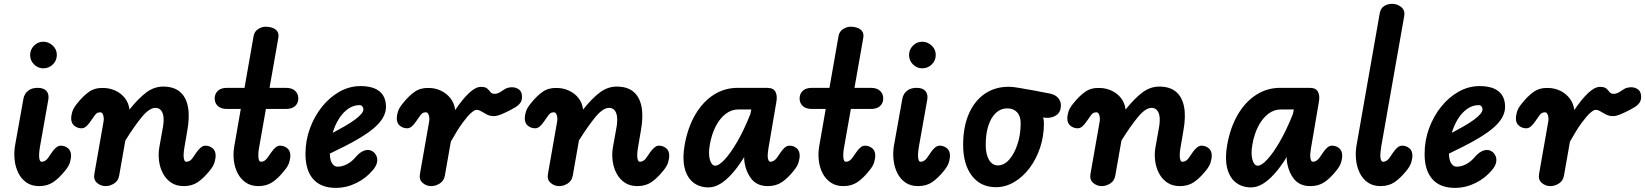

<svg xmlns="http://www.w3.org/2000/svg" viewBox="-20 -948 8380 978"><path d="M200.5 -600Q173.5 -600 153.5 -619.8Q133.5 -639.5 133.5 -668Q133.5 -695 153 -715.2Q172.5 -735.5 200.5 -735.5Q227 -735.5 248.2 -716.2Q269.5 -697 269.5 -668Q269.5 -639.5 249.2 -619.8Q229 -600 200.5 -600ZM179.5 0Q141.5 0 115.2 -18Q89 -36 74 -65.8Q59 -95.5 54.8 -131.2Q50.5 -167 56 -203L99.5 -446Q100.5 -455 107.8 -468Q115 -481 130.8 -490.8Q146.5 -500.5 173 -500.5Q203 -500.5 217 -484.2Q231 -468 226 -439.5L184 -203Q180 -180 179.2 -162Q178.5 -144 181.8 -134Q185 -124 192.5 -124Q202.5 -124 211 -129.8Q219.5 -135.5 225.5 -144.5L244 -171.5Q254 -186.5 265.5 -196.2Q277 -206 289.5 -206Q310 -206 326 -193.2Q342 -180.5 342 -154.5Q342 -142.5 336.8 -122.8Q331.5 -103 312 -79Q281.5 -41 251.5 -20.5Q221.5 0 179.5 0Z M518 0Q493.5 0 474.5 -16.2Q455.5 -32.5 460.5 -61.5L507.5 -329Q509 -336.5 508.5 -344.8Q508 -353 506 -360Q504 -367 500.5 -371.5Q497 -376 491.5 -376Q479.5 -376 472.2 -370.5Q465 -365 459.5 -356L440.5 -329Q430.5 -314 419.2 -304.2Q408 -294.5 395.5 -294.5Q375 -294.5 358.8 -307.2Q342.5 -320 342.5 -346Q342.5 -358 348 -377.8Q353.5 -397.5 373 -421Q403.5 -459.5 433.8 -480.5Q464 -501.5 506.5 -500Q539.5 -499.5 568.5 -486Q597.5 -472.5 616.5 -448Q635.5 -423.5 639.5 -390Q686 -448 725.8 -477.5Q765.5 -507 811 -507Q864.5 -507 896 -480.8Q927.5 -454.5 937.2 -404.5Q947 -354.5 934 -282.5L919 -195Q915.5 -174.5 915.2 -158.5Q915 -142.5 918.5 -133.2Q922 -124 929 -124Q939 -124 947.8 -129.8Q956.5 -135.5 962 -144.5L980.5 -171.5Q991 -186.5 1002.5 -196.2Q1014 -206 1026 -206Q1046.5 -206 1062.5 -193.2Q1078.5 -180.5 1078.5 -154.5Q1078.5 -142.5 1073.2 -122.8Q1068 -103 1048.5 -79Q1018 -41 988 -20.5Q958 0 916 0Q878.5 0 852.2 -17.5Q826 -35 810.5 -63.8Q795 -92.5 790.2 -127.5Q785.5 -162.5 791.5 -197.5L810 -300.5Q815 -330 812.8 -351.8Q810.5 -373.5 800.2 -386Q790 -398.5 771.5 -398.5Q741.5 -398.5 704 -353.8Q666.5 -309 618.5 -232.5L587 -53.5Q582.5 -27 561.5 -13.5Q540.5 0 518 0Z M1296.5 0Q1258.5 0 1232.2 -18Q1206 -36 1190.8 -65.2Q1175.5 -94.5 1171.2 -130Q1167 -165.5 1173 -201L1206.5 -393H1136.5Q1105.5 -393 1089.5 -408Q1073.5 -423 1073.5 -446.5Q1073.5 -470 1089.5 -485.2Q1105.5 -500.5 1136 -500.5H1225.5L1272 -765.5Q1276 -787.5 1294.8 -799.8Q1313.5 -812 1334 -812Q1351.5 -812 1367.5 -806.5Q1383.5 -801 1392.5 -788.2Q1401.5 -775.5 1397.5 -753.5L1353 -500.5H1436Q1467.5 -500.5 1483.5 -485.2Q1499.5 -470 1499.5 -446.5Q1499.5 -423 1483.5 -408Q1467.5 -393 1436 -393H1334.5L1300 -197.5Q1297 -182 1296.2 -168.5Q1295.5 -155 1296.5 -145Q1297.5 -135 1300.5 -129.5Q1303.5 -124 1309.5 -124Q1319.5 -124 1328 -129.8Q1336.5 -135.5 1342.5 -144.5L1361.5 -171.5Q1371.5 -186.5 1382.8 -196.2Q1394 -206 1406 -206Q1427 -206 1443 -193.2Q1459 -180.5 1459 -154.5Q1459 -142.5 1453.8 -122.8Q1448.5 -103 1428.5 -79Q1398.5 -41 1368.2 -20.5Q1338 0 1296.5 0Z M1690.5 9Q1614.5 9 1575.2 -35.8Q1536 -80.5 1536 -164Q1536 -232.5 1559 -294.8Q1582 -357 1621.2 -405.5Q1660.5 -454 1710.8 -481.8Q1761 -509.5 1816 -509.5Q1880.5 -509.5 1913.2 -482.5Q1946 -455.5 1946 -404Q1946 -380 1935.2 -357.5Q1924.5 -335 1904.2 -314Q1884 -293 1856 -273.2Q1828 -253.5 1793.5 -234Q1769.5 -220 1733.5 -201.8Q1697.5 -183.5 1660 -165.5Q1660 -157 1661 -149.8Q1662 -142.5 1663.5 -136Q1667 -120.5 1676.5 -109.8Q1686 -99 1699.5 -99Q1724 -99 1748.8 -112.2Q1773.5 -125.5 1793 -149.5Q1815 -175 1838.8 -182Q1862.5 -189 1881.5 -174.5Q1891 -167.5 1897.2 -154.2Q1903.5 -141 1900.8 -122.8Q1898 -104.5 1880 -82.5Q1845.5 -40.5 1795.2 -15.8Q1745 9 1690.5 9ZM1674.5 -271.5Q1690 -279.5 1706 -288.5Q1722 -297.5 1737.5 -306Q1767 -323 1787.5 -338.2Q1808 -353.5 1819.5 -366.8Q1831 -380 1831 -391Q1831 -399 1826 -405.8Q1821 -412.5 1811.5 -412.5Q1781 -412.5 1754.2 -394.2Q1727.5 -376 1707.2 -344.2Q1687 -312.5 1674.5 -271.5Z M2176.5 0Q2152 0 2133 -16.2Q2114 -32.5 2119 -61.5L2166 -329Q2167.5 -336.5 2167 -344.8Q2166.5 -353 2164.5 -360Q2162.5 -367 2159 -371.5Q2155.5 -376 2150 -376Q2138 -376 2130.8 -370.5Q2123.5 -365 2118 -356L2099 -329Q2089 -314 2077.8 -304.2Q2066.5 -294.5 2054 -294.5Q2033.5 -294.5 2017.2 -307.2Q2001 -320 2001 -346Q2001 -358 2006.5 -377.8Q2012 -397.5 2031.5 -421Q2062 -459.5 2092.2 -480.5Q2122.5 -501.5 2165 -500Q2198.5 -499.5 2227.2 -485.5Q2256 -471.5 2275.2 -446.5Q2294.5 -421.5 2298.5 -387.5Q2337 -444.5 2370 -475Q2403 -505.5 2429.5 -505.5Q2452.5 -505.5 2462 -496.8Q2471.5 -488 2478.2 -479Q2485 -470 2499.5 -470Q2513.5 -470 2528.2 -479Q2543 -488 2550.5 -493.5Q2564.5 -502.5 2585.2 -503.5Q2606 -504.5 2622.5 -493Q2639 -481.5 2639 -454.5Q2639 -435.5 2629.8 -423.2Q2620.5 -411 2607.8 -403.2Q2595 -395.5 2583.5 -389.5Q2563.5 -378.5 2538 -367.5Q2512.5 -356.5 2496 -356.5Q2476 -356.5 2460.5 -364.5Q2445 -372.5 2432 -380.5Q2419 -388.5 2407 -388.5Q2397.5 -388.5 2380 -373.2Q2362.5 -358 2336.5 -322.8Q2310.5 -287.5 2276.5 -227L2246 -53.5Q2241.5 -27 2220.2 -13.5Q2199 0 2176.5 0Z M2828.5 0Q2804 0 2785 -16.2Q2766 -32.5 2771 -61.5L2818 -329Q2819.5 -336.5 2819 -344.8Q2818.5 -353 2816.5 -360Q2814.5 -367 2811 -371.5Q2807.5 -376 2802 -376Q2790 -376 2782.8 -370.5Q2775.5 -365 2770 -356L2751 -329Q2741 -314 2729.8 -304.2Q2718.5 -294.5 2706 -294.5Q2685.5 -294.5 2669.2 -307.2Q2653 -320 2653 -346Q2653 -358 2658.5 -377.8Q2664 -397.5 2683.5 -421Q2714 -459.5 2744.2 -480.5Q2774.5 -501.5 2817 -500Q2850 -499.5 2879 -486Q2908 -472.5 2927 -448Q2946 -423.5 2950 -390Q2996.5 -448 3036.2 -477.5Q3076 -507 3121.5 -507Q3175 -507 3206.5 -480.8Q3238 -454.5 3247.8 -404.5Q3257.5 -354.5 3244.5 -282.5L3229.5 -195Q3226 -174.5 3225.8 -158.5Q3225.5 -142.5 3229 -133.2Q3232.5 -124 3239.5 -124Q3249.5 -124 3258.2 -129.8Q3267 -135.5 3272.5 -144.5L3291 -171.5Q3301.5 -186.5 3313 -196.2Q3324.5 -206 3336.5 -206Q3357 -206 3373 -193.2Q3389 -180.5 3389 -154.5Q3389 -142.5 3383.8 -122.8Q3378.5 -103 3359 -79Q3328.5 -41 3298.5 -20.5Q3268.5 0 3226.5 0Q3189 0 3162.8 -17.5Q3136.5 -35 3121 -63.8Q3105.5 -92.5 3100.8 -127.5Q3096 -162.5 3102 -197.5L3120.5 -300.5Q3125.5 -330 3123.2 -351.8Q3121 -373.5 3110.8 -386Q3100.5 -398.5 3082 -398.5Q3052 -398.5 3014.5 -353.8Q2977 -309 2929 -232.5L2897.5 -53.5Q2893 -27 2872 -13.5Q2851 0 2828.5 0Z M3589.5 6.5Q3541.5 6.5 3509.8 -19.8Q3478 -46 3466.8 -94.8Q3455.5 -143.5 3467.5 -210Q3483.5 -299.5 3521.8 -364.5Q3560 -429.5 3615.2 -465Q3670.5 -500.5 3737 -500.5H3888.5Q3919 -500.5 3929.8 -480.8Q3940.5 -461 3934.5 -428.5L3894 -191Q3891.5 -176.5 3890.8 -164.5Q3890 -152.5 3891.2 -143.5Q3892.5 -134.5 3895.8 -129.2Q3899 -124 3904.5 -124Q3914 -124 3922.5 -129.8Q3931 -135.5 3937.5 -144.5L3956 -171.5Q3966 -186.5 3977.2 -196.2Q3988.5 -206 4001 -206Q4022 -206 4037.8 -193.2Q4053.5 -180.5 4053.5 -154.5Q4053.5 -142.5 4048.2 -122.8Q4043 -103 4023.5 -79Q3993.5 -41 3963.2 -20.5Q3933 0 3891 0Q3834.5 0 3805 -40Q3775.5 -80 3770.5 -137.5L3771 -148.5Q3739.5 -97.5 3708.5 -63Q3677.5 -28.5 3648 -11Q3618.5 6.5 3589.5 6.5ZM3623.5 -104Q3642 -104 3671.2 -135.2Q3700.5 -166.5 3734.8 -225.2Q3769 -284 3802 -366.5L3807 -390.5H3741Q3706 -390.5 3676.5 -368Q3647 -345.5 3626 -305.2Q3605 -265 3595.5 -210.5Q3587.5 -163 3596.2 -133.5Q3605 -104 3623.5 -104Z M4276 0Q4238 0 4211.8 -18Q4185.5 -36 4170.2 -65.2Q4155 -94.5 4150.8 -130Q4146.5 -165.5 4152.5 -201L4186 -393H4116Q4085 -393 4069 -408Q4053 -423 4053 -446.5Q4053 -470 4069 -485.2Q4085 -500.5 4115.5 -500.5H4205L4251.5 -765.5Q4255.5 -787.5 4274.2 -799.8Q4293 -812 4313.5 -812Q4331 -812 4347 -806.5Q4363 -801 4372 -788.2Q4381 -775.5 4377 -753.5L4332.5 -500.5H4415.5Q4447 -500.5 4463 -485.2Q4479 -470 4479 -446.5Q4479 -423 4463 -408Q4447 -393 4415.5 -393H4314L4279.5 -197.5Q4276.5 -182 4275.8 -168.5Q4275 -155 4276 -145Q4277 -135 4280 -129.5Q4283 -124 4289 -124Q4299 -124 4307.5 -129.8Q4316 -135.5 4322 -144.5L4341 -171.5Q4351 -186.5 4362.2 -196.2Q4373.5 -206 4385.5 -206Q4406.5 -206 4422.5 -193.2Q4438.5 -180.5 4438.5 -154.5Q4438.5 -142.5 4433.2 -122.8Q4428 -103 4408 -79Q4378 -41 4347.8 -20.5Q4317.5 0 4276 0Z M4677.5 -600Q4650.5 -600 4630.5 -619.8Q4610.5 -639.5 4610.5 -668Q4610.5 -695 4630 -715.2Q4649.5 -735.5 4677.5 -735.5Q4704 -735.5 4725.2 -716.2Q4746.5 -697 4746.5 -668Q4746.5 -639.5 4726.2 -619.8Q4706 -600 4677.5 -600ZM4656.5 0Q4618.5 0 4592.2 -18Q4566 -36 4551 -65.8Q4536 -95.5 4531.8 -131.2Q4527.5 -167 4533 -203L4576.5 -446Q4577.5 -455 4584.8 -468Q4592 -481 4607.8 -490.8Q4623.5 -500.5 4650 -500.5Q4680 -500.5 4694 -484.2Q4708 -468 4703 -439.5L4661 -203Q4657 -180 4656.2 -162Q4655.5 -144 4658.8 -134Q4662 -124 4669.5 -124Q4679.5 -124 4688 -129.8Q4696.5 -135.5 4702.5 -144.5L4721 -171.5Q4731 -186.5 4742.5 -196.2Q4754 -206 4766.5 -206Q4787 -206 4803 -193.2Q4819 -180.5 4819 -154.5Q4819 -142.5 4813.8 -122.8Q4808.5 -103 4789 -79Q4758.5 -41 4728.5 -20.5Q4698.5 0 4656.5 0Z M5053 5.5Q4975 5.5 4930.5 -52.8Q4886 -111 4886 -210.5Q4886 -301 4914.8 -367.5Q4943.5 -434 4995.8 -470Q5048 -506 5118.5 -506Q5131 -506 5147.8 -503.8Q5164.5 -501.5 5180.5 -498.8Q5196.5 -496 5205.5 -494Q5208.5 -494 5217.8 -492.2Q5227 -490.5 5252.2 -486Q5277.5 -481.5 5327.5 -471.5Q5356 -465.5 5370 -449Q5384 -432.5 5384 -411.5Q5384 -378 5361.5 -361.8Q5339 -345.5 5305 -348L5293.5 -350Q5295.5 -343.5 5296.5 -335.8Q5297.5 -328 5297.5 -319.5Q5297.5 -254 5277.8 -195.2Q5258 -136.5 5224 -91.5Q5190 -46.5 5145.8 -20.5Q5101.5 5.5 5053 5.5ZM5063 -105.5Q5094.5 -105.5 5120.8 -135.2Q5147 -165 5163 -213.8Q5179 -262.5 5179 -320Q5179 -357 5160.5 -376.5Q5142 -396 5110.5 -396Q5078 -396 5053.2 -373.2Q5028.5 -350.5 5014.8 -308.8Q5001 -267 5001 -210Q5001 -162 5017.8 -133.8Q5034.5 -105.5 5063 -105.5Z M5592 0Q5567.5 0 5548.5 -16.2Q5529.5 -32.5 5534.5 -61.5L5581.5 -329Q5583 -336.5 5582.5 -344.8Q5582 -353 5580 -360Q5578 -367 5574.5 -371.5Q5571 -376 5565.5 -376Q5553.5 -376 5546.2 -370.5Q5539 -365 5533.5 -356L5514.5 -329Q5504.5 -314 5493.2 -304.2Q5482 -294.5 5469.5 -294.5Q5449 -294.5 5432.8 -307.2Q5416.5 -320 5416.5 -346Q5416.5 -358 5422 -377.8Q5427.5 -397.5 5447 -421Q5477.5 -459.5 5507.8 -480.5Q5538 -501.5 5580.5 -500Q5613.5 -499.5 5642.5 -486Q5671.5 -472.5 5690.5 -448Q5709.5 -423.5 5713.5 -390Q5760 -448 5799.8 -477.5Q5839.5 -507 5885 -507Q5938.5 -507 5970 -480.8Q6001.5 -454.5 6011.2 -404.5Q6021 -354.5 6008 -282.5L5993 -195Q5989.5 -174.5 5989.2 -158.5Q5989 -142.5 5992.5 -133.2Q5996 -124 6003 -124Q6013 -124 6021.8 -129.8Q6030.5 -135.5 6036 -144.5L6054.5 -171.5Q6065 -186.5 6076.5 -196.2Q6088 -206 6100 -206Q6120.5 -206 6136.5 -193.2Q6152.5 -180.5 6152.5 -154.5Q6152.5 -142.5 6147.2 -122.8Q6142 -103 6122.5 -79Q6092 -41 6062 -20.5Q6032 0 5990 0Q5952.5 0 5926.2 -17.5Q5900 -35 5884.5 -63.8Q5869 -92.5 5864.2 -127.5Q5859.5 -162.5 5865.5 -197.5L5884 -300.5Q5889 -330 5886.8 -351.8Q5884.5 -373.5 5874.2 -386Q5864 -398.5 5845.5 -398.5Q5815.5 -398.5 5778 -353.8Q5740.5 -309 5692.5 -232.5L5661 -53.5Q5656.5 -27 5635.5 -13.5Q5614.5 0 5592 0Z M6353 6.5Q6305 6.5 6273.2 -19.8Q6241.5 -46 6230.2 -94.8Q6219 -143.5 6231 -210Q6247 -299.5 6285.2 -364.5Q6323.5 -429.5 6378.8 -465Q6434 -500.5 6500.5 -500.5H6652Q6682.5 -500.5 6693.2 -480.8Q6704 -461 6698 -428.5L6657.5 -191Q6655 -176.5 6654.2 -164.5Q6653.5 -152.5 6654.8 -143.5Q6656 -134.5 6659.2 -129.2Q6662.5 -124 6668 -124Q6677.5 -124 6686 -129.8Q6694.5 -135.5 6701 -144.5L6719.5 -171.5Q6729.5 -186.5 6740.8 -196.2Q6752 -206 6764.5 -206Q6785.5 -206 6801.2 -193.2Q6817 -180.5 6817 -154.5Q6817 -142.5 6811.8 -122.8Q6806.5 -103 6787 -79Q6757 -41 6726.8 -20.5Q6696.5 0 6654.5 0Q6598 0 6568.5 -40Q6539 -80 6534 -137.5L6534.5 -148.5Q6503 -97.5 6472 -63Q6441 -28.5 6411.5 -11Q6382 6.5 6353 6.5ZM6387 -104Q6405.5 -104 6434.8 -135.2Q6464 -166.5 6498.2 -225.2Q6532.5 -284 6565.5 -366.5L6570.5 -390.5H6504.5Q6469.5 -390.5 6440 -368Q6410.5 -345.5 6389.5 -305.2Q6368.5 -265 6359 -210.5Q6351 -163 6359.8 -133.5Q6368.5 -104 6387 -104Z M7012 0Q6973.5 0 6947.2 -18.5Q6921 -37 6906.2 -67Q6891.5 -97 6887.5 -133.2Q6883.5 -169.5 6889.5 -205.5L7008 -880.5Q7013 -907 7031.5 -917.8Q7050 -928.5 7070.5 -928.5Q7097 -928.5 7117.5 -912Q7138 -895.5 7132.5 -865L7016 -203.5Q7013 -186.5 7011.8 -171.8Q7010.5 -157 7011.5 -146.5Q7012.5 -136 7016 -130Q7019.5 -124 7025 -124Q7035 -124 7043.5 -129.8Q7052 -135.5 7058 -144.5L7076.5 -171.5Q7086.5 -186.5 7098 -196.2Q7109.5 -206 7122 -206Q7142.5 -206 7158.5 -193.2Q7174.5 -180.5 7174.5 -154.5Q7174.5 -142.5 7169.2 -122.8Q7164 -103 7144.5 -79Q7114 -41 7084 -20.5Q7054 0 7012 0Z M7391 9Q7315 9 7275.8 -35.8Q7236.5 -80.5 7236.5 -164Q7236.5 -232.5 7259.5 -294.8Q7282.5 -357 7321.8 -405.5Q7361 -454 7411.2 -481.8Q7461.5 -509.5 7516.5 -509.5Q7581 -509.5 7613.8 -482.5Q7646.5 -455.5 7646.5 -404Q7646.5 -380 7635.8 -357.5Q7625 -335 7604.8 -314Q7584.5 -293 7556.5 -273.2Q7528.5 -253.5 7494 -234Q7470 -220 7434 -201.8Q7398 -183.5 7360.5 -165.5Q7360.5 -157 7361.5 -149.8Q7362.5 -142.5 7364 -136Q7367.5 -120.5 7377 -109.8Q7386.5 -99 7400 -99Q7424.5 -99 7449.2 -112.2Q7474 -125.5 7493.5 -149.5Q7515.5 -175 7539.2 -182Q7563 -189 7582 -174.5Q7591.5 -167.5 7597.8 -154.2Q7604 -141 7601.2 -122.8Q7598.5 -104.5 7580.5 -82.5Q7546 -40.5 7495.8 -15.8Q7445.5 9 7391 9ZM7375 -271.5Q7390.5 -279.5 7406.5 -288.5Q7422.5 -297.5 7438 -306Q7467.5 -323 7488 -338.2Q7508.5 -353.5 7520 -366.8Q7531.5 -380 7531.5 -391Q7531.5 -399 7526.5 -405.8Q7521.5 -412.5 7512 -412.5Q7481.5 -412.5 7454.8 -394.2Q7428 -376 7407.8 -344.2Q7387.5 -312.5 7375 -271.5Z M7877 0Q7852.5 0 7833.5 -16.2Q7814.5 -32.5 7819.5 -61.5L7866.5 -329Q7868 -336.5 7867.5 -344.8Q7867 -353 7865 -360Q7863 -367 7859.5 -371.5Q7856 -376 7850.5 -376Q7838.5 -376 7831.2 -370.5Q7824 -365 7818.5 -356L7799.5 -329Q7789.5 -314 7778.2 -304.2Q7767 -294.5 7754.5 -294.5Q7734 -294.5 7717.8 -307.2Q7701.5 -320 7701.5 -346Q7701.5 -358 7707 -377.8Q7712.5 -397.5 7732 -421Q7762.5 -459.5 7792.8 -480.5Q7823 -501.5 7865.5 -500Q7899 -499.5 7927.8 -485.5Q7956.5 -471.5 7975.8 -446.5Q7995 -421.5 7999 -387.5Q8037.5 -444.5 8070.5 -475Q8103.5 -505.5 8130 -505.5Q8153 -505.5 8162.5 -496.8Q8172 -488 8178.8 -479Q8185.5 -470 8200 -470Q8214 -470 8228.8 -479Q8243.5 -488 8251 -493.5Q8265 -502.5 8285.8 -503.5Q8306.5 -504.5 8323 -493Q8339.5 -481.5 8339.5 -454.5Q8339.5 -435.5 8330.2 -423.2Q8321 -411 8308.2 -403.2Q8295.5 -395.5 8284 -389.5Q8264 -378.5 8238.5 -367.5Q8213 -356.5 8196.5 -356.5Q8176.5 -356.5 8161 -364.5Q8145.5 -372.5 8132.5 -380.5Q8119.5 -388.5 8107.5 -388.5Q8098 -388.5 8080.5 -373.2Q8063 -358 8037 -322.8Q8011 -287.5 7977 -227L7946.5 -53.5Q7942 -27 7920.8 -13.5Q7899.5 0 7877 0Z"/></svg>

Font: Edu AU VIC WA NT Pre SemiBold
Style: Regular
Weight: 600
Designer: Tina and Corey Anderson, Eben Sorkin, Mirko Velimirovic
Foundry: Google for Education
Version: Version 1.001